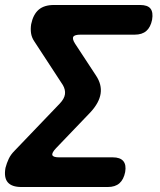

<svg xmlns="http://www.w3.org/2000/svg" viewBox="-21 -750 641 770"><path d="M411 0H65Q26 0 10 -19Q-6 -38 1 -77Q6 -96 14 -113Q22 -130 37 -145L219 -335Q237 -354 239.5 -372Q242 -390 231 -409L116 -585Q106 -600 103.5 -617Q101 -634 104 -653Q112 -692 134 -711Q156 -730 195 -730H541Q571 -730 582.5 -715.5Q594 -701 589 -671Q583 -641 566 -626Q549 -611 519 -611H302Q278 -611 273 -602.5Q268 -594 280 -575L364 -447Q388 -411 382.5 -374.5Q377 -338 342 -300L204 -156Q186 -137 189 -128Q192 -119 216 -119H431Q461 -119 473.5 -104Q486 -89 481 -60Q475 -30 458 -15Q441 0 411 0Z"/></svg>

Font: Maple Mono
Style: Bold Italic
Weight: 700
Italic angle: -10°
Monospace: yes
Designer: subframe7536
Version: Version 7.000